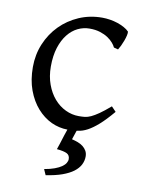

<svg xmlns="http://www.w3.org/2000/svg" viewBox="-79 -525 596 798"><g transform="rotate(10 218.5 -126.0)"><path d="M319.8 111.8Q319.8 129.9 311.3 146.5Q302.7 163.1 284.7 176.8Q266.6 190.4 238 200.7Q209.5 210.9 169.4 216.8L158.7 192.9Q184.1 188.5 201.9 181.9Q219.7 175.3 231 167.5Q242.2 159.7 247.3 151.1Q252.4 142.6 252.4 134.8Q252.4 118.2 239.7 111.6Q227.1 105 196.8 102.1Q199.2 95.2 204.6 79.1Q209 65.4 216.8 40.5Q220.7 29.3 225.6 14.6Q190.4 14.2 157.2 -1Q123.5 -17.1 97.2 -46.9Q70.8 -76.7 54.9 -119.6Q39.1 -162.6 39.1 -216.8Q39.1 -269.5 58.3 -315.4Q77.6 -361.3 111.1 -395.3Q144.5 -429.2 189.9 -449Q235.4 -468.8 288.1 -468.8Q304.2 -468.8 321 -466.1Q337.9 -463.4 353.3 -458.3Q368.7 -453.1 381.6 -446Q394.5 -439 402.8 -430.2Q403.8 -424.3 401.4 -413.6Q398.9 -402.8 394.5 -390.9Q390.1 -378.9 384.8 -367.9Q379.4 -356.9 375 -350.1L356.9 -355Q353 -363.8 344.2 -374Q335.4 -384.3 321.5 -393.6Q307.6 -402.8 288.3 -408.9Q269 -415 244.1 -415Q218.3 -415 194.6 -403.6Q170.9 -392.1 152.6 -369.1Q134.3 -346.2 123.3 -312Q112.3 -277.8 112.3 -231.9Q112.3 -190.4 124.8 -156.5Q137.2 -122.6 158 -98.6Q178.7 -74.7 205.8 -61.8Q232.9 -48.8 262.2 -48.8Q275.9 -48.8 287.6 -50Q299.3 -51.3 313.2 -57.6Q327.1 -64 345.5 -76.7Q363.8 -89.4 391.1 -112.8L410.2 -92.8Q378.4 -55.2 354.2 -33.9Q330.1 -12.7 309.6 -1.7Q289.1 9.3 269.5 11.7Q266.6 12.2 264.2 12.7L251.5 50.8Q264.2 53.7 276.6 58.3Q289.1 63 298.6 70.3Q308.1 77.6 314 87.9Q319.8 98.1 319.8 111.8Z"/></g></svg>

Font: Gentium Plus APac
Style: Regular
Weight: 400
Designer: J. Victor Gaultney, Annie Olsen, Iska Routamaa, Becca Hirsbrunner
Foundry: SIL International
Version: Version 5.000